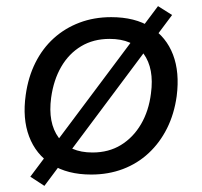

<svg xmlns="http://www.w3.org/2000/svg" viewBox="-20 -561 660 627"><path d="M278 9Q200 9 148.5 -24Q97 -57 75 -115.5Q53 -174 64 -251Q72 -309 95.5 -356Q119 -403 155.5 -436Q192 -469 239.5 -487Q287 -505 343 -505Q421 -505 472 -472.5Q523 -440 545 -382.5Q567 -325 557 -247Q549 -189 525.5 -142Q502 -95 465.5 -61Q429 -27 381.5 -9Q334 9 278 9ZM282 -63Q335 -63 375 -87.5Q415 -112 440.5 -155.5Q466 -199 473 -256Q484 -337 449 -385.5Q414 -434 338 -434Q285 -434 245 -410Q205 -386 180 -343Q155 -300 147 -242Q136 -160 171.5 -111.5Q207 -63 282 -63ZM125 46 79 16 496 -541 542 -512Z"/></svg>

Font: Nunito Sans 7pt
Style: Italic
Weight: 400
Italic angle: -9°
Designer: Vernon Adams
Foundry: Vernon Adams
Version: Version 3.101;gftools[0.9.27]